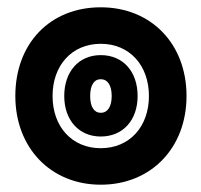

<svg xmlns="http://www.w3.org/2000/svg" viewBox="-20 -513 552 526"><path d="M256 -7C394 -7 491 -108 491 -250C491 -393 394 -493 256 -493C117 -493 22 -394 22 -250C22 -108 119 -7 256 -7ZM256 -107C178 -107 124 -165 124 -250C124 -334 177 -393 256 -393C335 -393 388 -334 388 -250C388 -166 335 -107 256 -107ZM256 -139C317 -139 357 -184 357 -250C357 -317 317 -362 256 -362C196 -362 156 -317 156 -250C156 -183 197 -139 256 -139ZM256 -204C238 -204 227 -220 227 -250C227 -280 238 -296 256 -296C275 -296 286 -279 286 -250C286 -221 275 -204 256 -204Z"/></svg>

Font: Noto Sans Thai Looped UI Narrow Black
Style: Regular
Weight: 900
Width: 4
Designer: Cadson Demak Team
Foundry: Cadson Demak Co., Ltd.
Version: Version 1.000